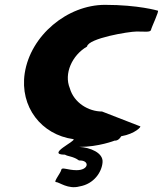

<svg xmlns="http://www.w3.org/2000/svg" viewBox="-20 -574 672 792"><path d="M82 -272C61 -133 151 -18 283 0C296 7 167 64 248 64C261 72 281 70 306 88C351 86 348 128 296 128C260 128 235 114 233 126C231 139 199 177 211 177C224 177 261 208 308 195C368 185 400 135 403 96C407 56 351 34 307 32C387 32 453 6 453 6C464 7 474 -1 480 -12C538 -22 565 -53 558 -53L401 -114C345 -114 285 -150 268 -210C243 -270 277 -346 339 -382C344 -416 511 -444 544 -444C578 -444 601 -440 603 -451C605 -462 638 -530 631 -530C631 -530 551 -554 413 -554C258 -554 106 -428 82 -272Z"/></svg>

Font: Ampere
Style: Ita
Weight: 400
Version: Version 1